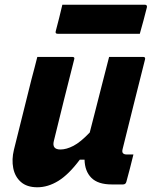

<svg xmlns="http://www.w3.org/2000/svg" viewBox="-20 -781 642 813"><path d="M138 -540H286Q298 -540 294 -529Q272 -442 250.5 -356.5Q229 -271 208 -184Q199 -148 236 -148Q261 -148 291 -163.5Q321 -179 360 -220Q372 -266 383.5 -311.5Q395 -357 409 -411.5Q423 -466 442 -540H586Q597 -540 594 -529Q570 -433 544.5 -332Q519 -231 499 -149Q496 -137 501 -132Q506 -127 515 -127H545Q538 -98 530.5 -69Q523 -40 515 -11Q512 0 501 0H453Q395 0 367 -28Q339 -56 338 -105H318Q271 -42 227 -15Q183 12 138 12Q94 12 68.5 -10.5Q43 -33 36 -69.5Q29 -106 39 -147Q57 -221 76 -295.5Q95 -370 113 -444Q120 -470 126.5 -495Q133 -520 138 -540ZM244 -761H593Q604 -761 602 -750Q595 -721 587.5 -694Q580 -667 572 -638H224Q213 -638 216 -649Q224 -678 230.5 -705Q237 -732 244 -761Z"/></svg>

Font: Recursive Sn Lnr St XBd
Style: Italic
Weight: 800
Italic angle: -15°
Version: Version 1.079;hotconv 1.0.112;makeotfexe 2.5.65598; ttfautoh